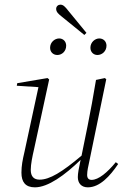

<svg xmlns="http://www.w3.org/2000/svg" viewBox="-20 -792 557 824"><path d="M130 12C186 12 258 -40 326 -106C318 -70 314 -47 314 -32C314 -6 329 12 357 12C408 12 452 -36 487 -88L477 -96C441 -52 403 -20 373 -20C361 -20 354 -27 354 -41C354 -59 359 -79 363 -98L436 -452L430 -457L392 -449C380 -376 369 -317 356 -252L330 -124C246 -53 193 -21 150 -21C125 -21 112 -35 112 -63C112 -87 119 -121 126 -151L191 -451L184 -457L54 -435L52 -424L145 -418L85 -140C77 -106 72 -81 72 -51C72 -11 89 12 130 12ZM226 -556C246 -556 264 -572 264 -596C264 -614 251 -627 234 -627C215 -627 195 -611 195 -587C195 -568 209 -556 226 -556ZM398 -556C418 -556 437 -572 437 -596C437 -614 424 -627 406 -627C388 -627 368 -611 368 -587C368 -568 382 -556 398 -556ZM342 -642 351 -651 273 -746C259 -764 251 -772 239 -772C230 -772 221 -765 221 -754C221 -740 232 -731 246 -720Z"/></svg>

Font: Source Serif 4 Display Light
Style: Italic
Weight: 300
Italic angle: -12°
Designer: Frank Grießhammer
Foundry: Adobe Systems Incorporated
Version: Version 4.004;hotconv 1.0.117;makeotfexe 2.5.65602